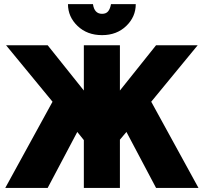

<svg xmlns="http://www.w3.org/2000/svg" viewBox="-20 -926 1004 946"><path d="M393.1 0V-235.8L360.8 -275.9L214.8 0H5.9L238.8 -424.8L9.8 -703.1H214.8L393.1 -480V-703.1H570.8V-480L749 -703.1H954.1L725.1 -424.8L958 0H749L603 -275.9L570.8 -237.8V0ZM482.9 -752.9Q409.2 -752.9 362.1 -798.1Q314.9 -843.3 314.9 -905.8H438Q444.8 -857.9 482.9 -857.9Q502.9 -857.9 512.9 -870.4Q522.9 -882.8 526.9 -905.8H648.9Q648.9 -843.3 602.1 -798.1Q555.2 -752.9 482.9 -752.9Z"/></svg>

Font: LT Superior Black
Style: Regular
Weight: 900
Designer: Daniel Lyons
Foundry: LyonsType
Version: Version 2.005